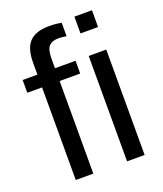

<svg xmlns="http://www.w3.org/2000/svg" viewBox="-135 -814 769 904"><g transform="rotate(-20 250.0 -362.5)"><path d="M176 -464V0H88V-464H14V-528H88V-588Q88 -660 119.5 -692Q151 -724 217 -724Q253 -724 279 -718V-651Q259 -655 240 -655Q207 -655 191.5 -638Q176 -621 176 -576V-528H279V-464ZM345 -641V-725H433V-641ZM345 0V-528H433V0Z"/></g></svg>

Font: Libra Sans
Style: Regular
Weight: 400
Foundry: Context Ltd
Version: Version 1.000; ttfautohint (v1.3)